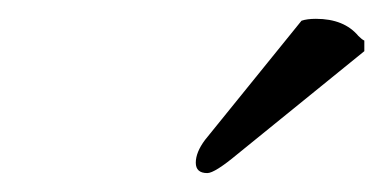

<svg xmlns="http://www.w3.org/2000/svg" viewBox="-20 -725 405 203"><path d="M298.8 -703.1Q304.7 -705.1 314 -705.1Q343.8 -705.1 358.9 -687Q362.8 -683.1 365.2 -682.1V-670.9L231 -562Q207 -542 199.2 -542Q187 -542 187 -553Q187 -564 196.8 -577.1Z"/></svg>

Font: Linux Libertine
Style: Italic
Weight: 400
Italic angle: -12°
Designer: Philipp H. Poll
Foundry: Philipp H. Poll
Version: Version 5.1.6 ; ttfautohint (v0.9)